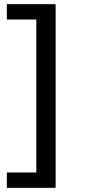

<svg xmlns="http://www.w3.org/2000/svg" viewBox="-20 -725 409 925"><path d="M13 180V106H155V-631H13V-705H248V180Z"/></svg>

Font: Nunito Sans 7pt SemiExpanded
Style: Regular
Weight: 400
Width: 6
Designer: Vernon Adams
Foundry: Vernon Adams
Version: Version 3.101;gftools[0.9.27]